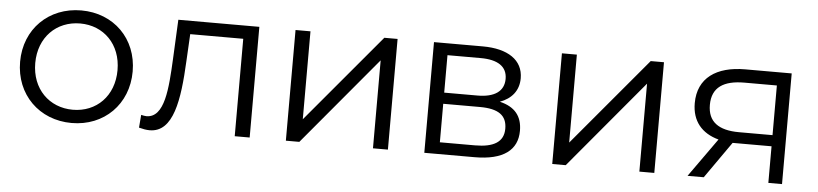

<svg xmlns="http://www.w3.org/2000/svg" viewBox="-38 -716 3871 909"><g transform="rotate(5 1897.5 -261.5)"><path d="M318 5C472 5 585 -107 585 -263C585 -419 472 -530 318 -530C164 -530 50 -419 50 -263C50 -107 164 5 318 5ZM318 -58C206 -58 122 -140 122 -263C122 -386 206 -468 318 -468C430 -468 513 -386 513 -263C513 -140 430 -58 318 -58Z M779 -526 770 -338C763 -199 755 -58 668 -58C661 -58 652 -60 643 -62L638 -1C657 4 673 7 689 7C802 7 825 -149 834 -333L841 -463H1093V0H1164V-526Z M1336 0H1400L1750 -418V0H1821V-526H1758L1407 -108V-526H1336Z M2329 -272C2384 -292 2418 -332 2418 -391C2418 -478 2345 -526 2226 -526H1994V0H2233C2370 0 2436 -52 2436 -143C2436 -212 2402 -255 2329 -272ZM2063 -470H2221C2302 -470 2347 -441 2347 -382C2347 -323 2302 -292 2221 -292H2063ZM2063 -56V-239H2237C2326 -239 2366 -210 2366 -147C2366 -84 2319 -56 2230 -56Z M2602 0H2666L3016 -418V0H3087V-526H3024L2673 -108V-526H2602Z M3473 -526C3337 -526 3249 -466 3249 -346C3249 -261 3295 -206 3376 -184L3245 0H3322L3444 -174H3629V0H3694V-526ZM3321 -344C3321 -428 3377 -463 3475 -463H3629V-227H3470C3372 -227 3321 -264 3321 -344Z"/></g></svg>

Font: Talent
Style: Regular
Weight: 400
Designer: Mike Powis
Version: Version 1.001;hotconv 1.0.109;makeotfexe 2.5.65596